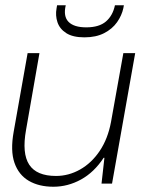

<svg xmlns="http://www.w3.org/2000/svg" viewBox="-20 -698 537 730"><path d="M183 12Q128 12 89.5 -10.5Q51 -33 35 -79Q19 -125 32 -197L85 -496H130L79 -204Q63 -115 91 -72Q119 -29 193 -29Q241 -29 284.5 -53.5Q328 -78 359 -124Q390 -170 402 -234L449 -496H494L406 0H366L377 -98H374Q338 -43 288 -15.5Q238 12 183 12ZM301 -556Q257 -556 232 -572Q207 -588 198.5 -613.5Q190 -639 195 -666L197 -678H230Q220 -636 240.5 -615Q261 -594 308 -594Q357 -594 383 -616.5Q409 -639 417 -678H451L449 -667Q443 -639 425 -613.5Q407 -588 376 -572Q345 -556 301 -556Z"/></svg>

Font: DM Sans 36pt ExtraLight
Style: Italic
Weight: 250
Italic angle: -10°
Designer: Colophon Foundry, Jonny Pinhorn
Foundry: Colophon Foundry
Version: Version 4.004;gftools[0.9.30]